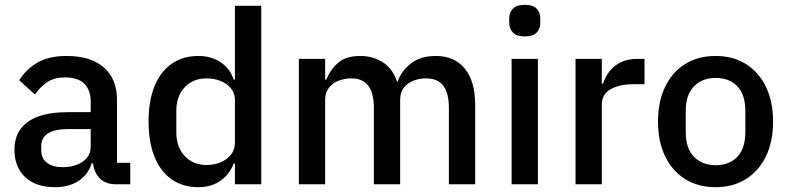

<svg xmlns="http://www.w3.org/2000/svg" viewBox="-20 -764 3268 796"><path d="M520 0H459Q429 0 407.5 -13.5Q386 -27 375 -52Q364 -77 364 -111V-120L395 -87H360Q345 -39 305 -13.5Q265 12 208 12Q128 12 84 -30Q40 -72 40 -143Q40 -195 65.5 -229.5Q91 -264 140 -281.5Q189 -299 262 -299H356V-343Q356 -390 330 -416.5Q304 -443 249 -443Q204 -443 174.5 -422.5Q145 -402 125 -372L60 -431Q86 -475 133.5 -503.5Q181 -532 256 -532Q356 -532 410.5 -484.5Q465 -437 465 -350V-89H520ZM356 -229H264Q207 -229 179 -211Q151 -193 151 -159V-141Q151 -107 175 -89Q199 -71 239 -71Q273 -71 299 -81Q325 -91 340.5 -110Q356 -129 356 -154Z M954 0V-86H949Q931 -40 893 -14Q855 12 803 12Q738 12 691.5 -20.5Q645 -53 620.5 -114Q596 -175 596 -260Q596 -346 620.5 -406.5Q645 -467 691.5 -499.5Q738 -532 803 -532Q855 -532 894 -506.5Q933 -481 949 -434H954V-740H1063V0ZM836 -80Q869 -80 895.5 -91.5Q922 -103 938 -123.5Q954 -144 954 -174V-350Q954 -377 938 -397Q922 -417 895.5 -428Q869 -439 836 -439Q780 -439 745.5 -402Q711 -365 711 -305V-215Q711 -155 745.5 -117.5Q780 -80 836 -80Z M1328 0H1219V-520H1328V-434H1333Q1349 -475 1381.5 -503.5Q1414 -532 1473 -532Q1525 -532 1566 -506.5Q1607 -481 1626 -426H1629Q1643 -469 1683 -500.5Q1723 -532 1787 -532Q1865 -532 1907.5 -479Q1950 -426 1950 -330V0H1841V-317Q1841 -378 1818 -408.5Q1795 -439 1746 -439Q1719 -439 1694 -429.5Q1669 -420 1654 -400Q1639 -380 1639 -350V0H1530V-317Q1530 -378 1507 -408.5Q1484 -439 1436 -439Q1409 -439 1384 -429.5Q1359 -420 1343.5 -400Q1328 -380 1328 -350Z M2156 -613Q2122 -613 2106.5 -629Q2091 -645 2091 -670V-687Q2091 -712 2106.5 -728Q2122 -744 2156 -744Q2190 -744 2205 -728Q2220 -712 2220 -687V-670Q2220 -645 2205 -629Q2190 -613 2156 -613ZM2101 0V-520H2210V0Z M2475 0H2366V-520H2475V-417H2480Q2488 -443 2505.5 -466.5Q2523 -490 2552 -505Q2581 -520 2623 -520H2652V-415H2609Q2566 -415 2536 -405Q2506 -395 2490.5 -377Q2475 -359 2475 -332Z M2947 12Q2874 12 2820.5 -21.5Q2767 -55 2737.5 -116Q2708 -177 2708 -260Q2708 -343 2737.5 -404Q2767 -465 2820.5 -498.5Q2874 -532 2947 -532Q3019 -532 3072.5 -498.5Q3126 -465 3155.5 -404Q3185 -343 3185 -260Q3185 -177 3155.5 -116Q3126 -55 3072.5 -21.5Q3019 12 2947 12ZM2947 -79Q3003 -79 3036.5 -113.5Q3070 -148 3070 -216V-304Q3070 -372 3036.5 -406.5Q3003 -441 2947 -441Q2892 -441 2857.5 -406.5Q2823 -372 2823 -304V-216Q2823 -148 2857.5 -113.5Q2892 -79 2947 -79Z"/></svg>

Font: IBM Plex Sans Medium
Style: Regular
Weight: 500
Designer: Mike Abbink, Paul van der Laan, Pieter van Rosmalen
Foundry: Bold Monday
Version: Version 3.201